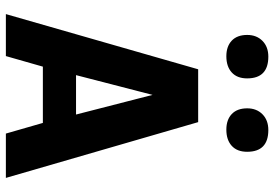

<svg xmlns="http://www.w3.org/2000/svg" viewBox="-160 -774 934 654"><g transform="rotate(90 307.0 -447.0)"><path d="M176 -126 204 -239H391L421 -126ZM171 0H28L216 -655H327L317 -553L223 -189H225ZM586 0H435L382 -184L384 -185L290 -551L293 -655H396ZM171.6 -751Q138 -751 118.5 -769.4Q99 -787.9 99 -822Q99 -854 119.2 -874Q139.4 -894 173 -894Q247 -894 247 -821.8Q247 -787.8 226.8 -769.4Q206.6 -751 171.6 -751ZM421.6 -751Q388 -751 368.5 -769.4Q349 -787.9 349 -822Q349 -854 369.2 -874Q389.4 -894 423 -894Q497 -894 497 -821.8Q497 -787.8 476.8 -769.4Q456.6 -751 421.6 -751Z"/></g></svg>

Font: Intel One Mono Light
Style: Regular
Weight: 300
Monospace: yes
Designer: Fred Shallcrass
Foundry: Frere-Jones Type LLC
Version: Version 1.004